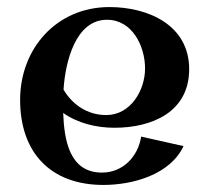

<svg xmlns="http://www.w3.org/2000/svg" viewBox="-20 -499 590 544"><path d="M304 -137C410 -137 516 -181 516 -303C516 -428 400 -479 290 -479C140 -479 37 -361 37 -216C37 -67 123 25 273 25C356 25 462 -4 500 -85L380 -112C371 -55 328 -10 269 -10C176 -10 162 -103 159 -179C200 -150 253 -137 304 -137ZM283 -443C355 -443 391 -368 391 -305C391 -243 350 -173 281 -173C227 -173 185 -203 160 -245C165 -324 194 -443 283 -443Z"/></svg>

Font: Original Surfer
Style: Regular
Weight: 400
Designer: Astigmatic (AOETI)
Foundry: Astigmatic (AOETI)
Version: Version 1.001